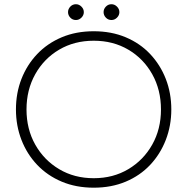

<svg xmlns="http://www.w3.org/2000/svg" viewBox="-20 -858 869 891"><path d="M415 13Q333 13 266.5 -15Q200 -43 152.5 -93Q105 -143 79.5 -209Q54 -275 54 -350Q54 -426 79.5 -491.5Q105 -557 152.5 -607Q200 -657 266.5 -685Q333 -713 415 -713Q497 -713 563.5 -685Q630 -657 677 -607Q724 -557 749.5 -491.5Q775 -426 775 -350Q775 -275 749.5 -209Q724 -143 677 -93Q630 -43 563.5 -15Q497 13 415 13ZM415 -31Q505 -31 575.5 -73Q646 -115 686.5 -187Q727 -259 727 -350Q727 -441 686.5 -513.5Q646 -586 575.5 -627.5Q505 -669 415 -669Q325 -669 254.5 -627.5Q184 -586 143.5 -513.5Q103 -441 103 -350Q103 -259 143.5 -187Q184 -115 254.5 -73Q325 -31 415 -31ZM497.3 -765.1Q481.9 -765.1 471.3 -776.1Q460.7 -787.2 460.7 -801.7Q460.7 -816.2 471.3 -827.3Q481.9 -838.4 497.3 -838.4Q511.8 -838.4 522.9 -827.3Q534 -816.2 534 -801.7Q534 -787.2 522.9 -776.1Q511.8 -765.1 497.3 -765.1ZM332.3 -765.1Q316.9 -765.1 306.3 -776.1Q295.7 -787.2 295.7 -801.7Q295.7 -816.2 306.3 -827.3Q316.9 -838.4 332.3 -838.4Q346.8 -838.4 357.9 -827.3Q369 -816.2 369 -801.7Q369 -787.2 357.9 -776.1Q346.8 -765.1 332.3 -765.1Z"/></svg>

Font: MuseoModerno ExtraLight
Style: Regular
Weight: 200
Designer: Pablo Cosgaya, Héctor Gatti, Marcela Romero, and the Authors of The MuseoModerno Project.
Foundry: Omnibus-Type Team
Version: Version 1.001